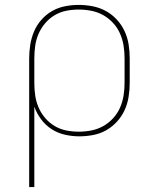

<svg xmlns="http://www.w3.org/2000/svg" viewBox="-20 -548 640 783"><path d="M99 215V-310Q99 -338 103.5 -366Q108 -394 119 -420Q130 -446 149 -467.5Q168 -489 192.5 -503Q217 -517 245 -522.5Q273 -528 301 -528Q329 -528 357.5 -522.5Q386 -517 411 -503.5Q436 -490 456 -468.5Q476 -447 488 -421Q500 -395 504.5 -367Q509 -339 509 -310V-210Q509 -182 504.5 -153.5Q500 -125 488.5 -99.5Q477 -74 457.5 -52.5Q438 -31 413.5 -17Q389 -3 360.5 2.5Q332 8 304 8Q274 8 245 1.5Q216 -5 191 -21Q166 -37 148 -61Q130 -85 120 -113V215ZM301 -11Q327 -11 352.5 -16Q378 -21 400.5 -33.5Q423 -46 441 -65.5Q459 -85 469.5 -109Q480 -133 484 -158.5Q488 -184 488 -210V-310Q488 -336 484 -361.5Q480 -387 469.5 -411Q459 -435 441 -454.5Q423 -474 400.5 -486.5Q378 -499 352.5 -504Q327 -509 301 -509Q275 -509 250 -504Q225 -499 203 -486Q181 -473 164 -453Q147 -433 137 -409.5Q127 -386 123.5 -361Q120 -336 120 -310V-210Q120 -184 123.5 -159Q127 -134 137 -110.5Q147 -87 164 -67Q181 -47 203 -34Q225 -21 250 -16Q275 -11 301 -11Z"/></svg>

Font: Zed Sans Thin Extended
Style: Regular
Weight: 100
Width: 7
Designer: Belleve Invis
Foundry: Belleve Invis
Version: Version 1.0.0; ttfautohint (v1.8.4)